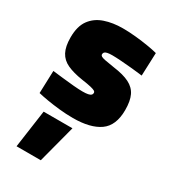

<svg xmlns="http://www.w3.org/2000/svg" viewBox="-195 -609 870 986"><g transform="rotate(30 240.5 -116.0)"><path d="M66 282.8 97.6 59.3H268.5L209.7 282.8ZM243.7 12.6Q203.5 12.6 162.9 8.3Q122.4 4 88.2 -1.8Q54 -7.6 31.8 -13.1L36.4 -146.7Q63.4 -143.7 97.4 -139.7Q131.5 -135.7 164.4 -132.9Q197.3 -130.1 218 -130.1Q239 -130.1 250.9 -132.7Q262.9 -135.3 268 -140.2Q273 -145.1 273 -152.5Q273 -159.1 266.8 -163.3Q260.6 -167.5 242.2 -172Q223.8 -176.5 186.6 -181.8Q131.5 -190.3 95.9 -206.7Q60.3 -223 43.4 -255Q26.6 -286.9 26.6 -340.3Q26.6 -406.6 54.5 -444.5Q82.4 -482.4 130 -498.6Q177.6 -514.9 236.7 -514.9Q274.8 -514.9 314.2 -510.9Q353.7 -506.9 388.6 -501.1Q423.6 -495.3 446.2 -489.3L440.9 -352.9Q414.9 -356.3 379.9 -359.8Q344.9 -363.3 312.4 -365.5Q279.9 -367.8 258.9 -367.8Q239.9 -367.8 229 -365.2Q218.2 -362.6 214.1 -358Q209.9 -353.4 209.9 -345.5Q209.9 -339.4 216.2 -335.2Q222.5 -331 241 -327.4Q259.4 -323.9 295.5 -318.2Q355.1 -310.4 390.5 -292.6Q425.8 -274.8 441.1 -242.6Q456.4 -210.4 456.4 -157.2Q456.4 -64.8 401.5 -26.1Q346.6 12.6 243.7 12.6Z"/></g></svg>

Font: TitilliumWeb ExtraLight
Style: Regular
Weight: 400
Designer: Mohamed Gaber, Accademia di Belle Arti di Urbino and others
Foundry: Kief Type Foundry, Accademia di Belle Arti di Urbino and others
Version: Version 3.000; ttfautohint (v1.8.2)